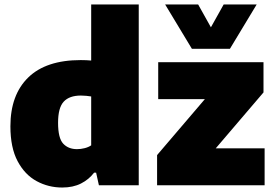

<svg xmlns="http://www.w3.org/2000/svg" viewBox="-20 -828 1226 858"><path d="M258 10Q196.5 10 143.8 -18.5Q91 -47 58.8 -107.5Q26.5 -168 26.5 -263.5Q26.5 -404 106.2 -481.8Q186 -559.5 341 -559.5Q353.5 -559.5 365.2 -559Q377 -558.5 387.5 -557.5V-808H600V0H422L409.5 -56.5H400.5Q377.5 -26 342 -8Q306.5 10 258 10ZM324 -161.5Q341 -161.5 358 -165.8Q375 -170 387.5 -178.5V-397Q378 -398.5 365.5 -399.8Q353 -401 341.5 -401Q290 -401 264.8 -373.8Q239.5 -346.5 239.5 -279.5Q239.5 -210.5 262.5 -186Q285.5 -161.5 324 -161.5ZM682 0V-135L895.5 -385H687V-550H1157.5V-415L944 -165H1162.5V0ZM837.5 -610 718 -808H865.5L922.5 -706L979.5 -808H1127L1007.5 -610Z"/></svg>

Font: Encode Sans Black
Style: Regular
Weight: 900
Designer: Multiple Designers
Foundry: Impallari Type
Version: Version 3.002; ttfautohint (v1.8.3) -l 8 -r 50 -G 200 -x 14 